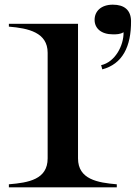

<svg xmlns="http://www.w3.org/2000/svg" viewBox="-20 -802 581 822"><path d="M18 -13V0H480V-13C398 -20 314 -34 314 -124V-700H18V-688C102 -681 184 -663 184 -576V-124C184 -34 103 -20 18 -13ZM413 -523 418 -505C504 -528 542 -602 541 -713C540 -759 512 -782 463 -782C413 -782 385 -754 385 -717C385 -681 413 -655 463 -655C480 -655 494 -655 509 -664C510 -606 472 -536 413 -523Z"/></svg>

Font: Sprat Extended Medium
Style: Regular
Weight: 500
Width: 9
Designer: Ethan Nakache
Foundry: Collletttivo
Version: Version 2.000;Glyphs 3.2 (3217)